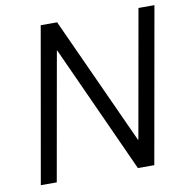

<svg xmlns="http://www.w3.org/2000/svg" viewBox="-79 -776 831 853"><g transform="rotate(-10 336.5 -350.0)"><path d="M160 -700H234L497 -124H499L601 -700H673L549 0H475L213 -576H211L109 0H37Z"/></g></svg>

Font: Chakra Petch
Style: Italic
Weight: 400
Italic angle: -10°
Designer: Katatrad Aksorn Co.,Ltd.
Foundry: Cadson Demak Co.,Ltd.
Version: Version 1.000; ttfautohint (v1.6)